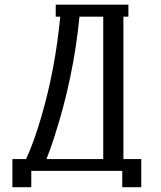

<svg xmlns="http://www.w3.org/2000/svg" viewBox="-20 -720 680 809"><path d="M214.8 -700.2H521V-649.9H500V-49.8H575.2V68.8H495.1V0H111.8V68.8H32.2V-49.8H89.8Q122.1 -118.7 153.3 -225.1Q212.4 -425.8 233.9 -649.9H214.8ZM415 -649.9H314.9Q290 -392.6 209 -143.1Q192.4 -91.3 175.8 -49.8H415Z"/></svg>

Font: Pfennig
Style: Medium
Weight: 500
Version: Version 20120410 ; ttfautohint (v0.8)